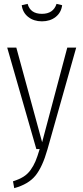

<svg xmlns="http://www.w3.org/2000/svg" viewBox="-20 -767 429 988"><path d="M91.8 -740.2 122.1 -747.1Q136.2 -695.8 195.8 -695.8Q254.4 -695.8 271 -747.1L299.8 -740.2Q294.9 -702.1 266.4 -679.7Q237.8 -657.2 195.8 -657.2Q153.8 -657.2 125.2 -679.7Q96.7 -702.1 91.8 -740.2ZM372.1 -522 224.1 2Q198.7 91.8 162.6 136.5Q126.5 181.2 53.2 201.2L46.9 166Q79.1 155.8 100.3 142.6Q121.6 129.4 137 108.2Q152.3 86.9 162.4 63.2Q172.4 39.6 184.1 0H167L17.1 -522H64L196.8 -35.2L326.2 -522Z"/></svg>

Font: Fira Sans Compressed ExtraLight
Style: Regular
Weight: 250
Width: 1
Designer: Carrois Corporate & Edenspiekermann AG
Foundry: Carrois Corporate GbR & Edenspiekermann AG
Version: Version 4.203;PS 004.203;hotconv 1.0.88;makeotf.lib2.5.64775